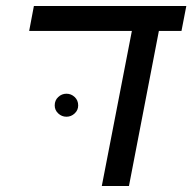

<svg xmlns="http://www.w3.org/2000/svg" viewBox="-20 -619 640 639"><path d="M409.2 0H318.8L418.9 -516.1H77.1L92.8 -599.1H600.1L584 -516.1H508.8ZM162.1 -268.1Q162.1 -285.2 173.8 -296.1Q185.5 -307.1 201.2 -307.1Q216.8 -307.1 228.5 -296.1Q240.2 -285.2 240.2 -268.1Q240.2 -252.4 228.5 -241.5Q216.8 -230.5 201.2 -230.5Q185.5 -230.5 173.8 -241.5Q162.1 -252.4 162.1 -268.1Z"/></svg>

Font: Cousine
Style: Italic
Weight: 400
Italic angle: -12°
Monospace: yes
Designer: Steve Matteson
Foundry: Monotype Imaging Inc.
Version: Version 1.21